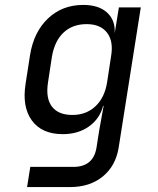

<svg xmlns="http://www.w3.org/2000/svg" viewBox="-20 -580 640 780"><path d="M90 180 103 98H278Q359 98 372 20L383 -50L401 -150H399Q385 -97 341 -66Q297 -35 235 -35Q150 -35 109.5 -90.5Q69 -146 84 -240L102 -356Q117 -450 175 -505Q233 -560 318 -560Q381 -560 415 -529Q449 -498 446 -445L463 -550H552L462 20Q450 94 397.5 137Q345 180 264 180ZM274 -113Q330 -113 367.5 -148Q405 -183 415 -245L431 -350Q442 -412 415 -447Q388 -482 332 -482Q275 -482 238.5 -448Q202 -414 191 -350L175 -245Q165 -181 191 -147Q217 -113 274 -113Z"/></svg>

Font: NKDuy Mono
Style: Italic
Weight: 400
Italic angle: -9°
Monospace: yes
Designer: NKDuy
Foundry: NKDuy
Version: Version 2.251; ttfautohint (v1.8.4.7-5d5b)